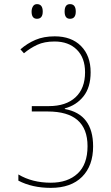

<svg xmlns="http://www.w3.org/2000/svg" viewBox="-20 -900 540 930"><path d="M347 -844Q347 -880 319 -880Q293 -880 293 -844Q293 -809 319 -809Q347 -809 347 -844ZM187 -844Q187 -880 159 -880Q146 -880 139.5 -869Q133 -858 133 -844Q133 -809 159 -809Q187 -809 187 -844ZM431 -191Q431 -347 294 -372V-375Q350 -390 384.5 -433.5Q419 -477 419 -550Q419 -630 372.5 -677Q326 -724 245 -724Q192 -724 152 -707Q112 -690 79 -661L96 -642Q126 -667 160.5 -683Q195 -699 244 -699Q312 -699 352 -659.5Q392 -620 392 -550Q392 -472 346 -429Q300 -386 216 -386H134V-360H211Q404 -360 404 -192Q404 -104 356 -59.5Q308 -15 226 -15Q136 -15 69 -55V-25Q136 10 226 10Q324 10 377.5 -43.5Q431 -97 431 -191Z"/></svg>

Font: Noto Sans Mono UI Condensed Thin
Style: Regular
Weight: 250
Width: 3
Designer: Monotype Design team
Foundry: Monotype Imaging Inc.
Version: 1.000